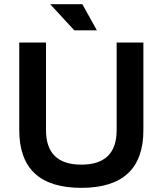

<svg xmlns="http://www.w3.org/2000/svg" viewBox="-20 -904 787 929"><path d="M73.2 -274.4V-698.2H202.6V-274.4Q202.6 -107.4 373.5 -107.4Q544.4 -107.4 544.4 -274.4V-698.2H673.8V-274.4Q673.8 4.9 373.5 4.9Q73.2 4.9 73.2 -274.4ZM448.7 -757.3H339.4L222.7 -883.8H378.4Z"/></svg>

Font: Voltera
Style: Bold
Weight: 700
Designer: Bernd Montag
Version: Version 1.301